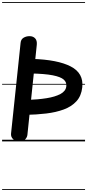

<svg xmlns="http://www.w3.org/2000/svg" viewBox="-25 -1349 832 1832"><path d="M221.5 -253 238 -395.5Q337.5 -399 419.2 -412Q501 -425 551.5 -452Q602 -479 607.5 -524Q613 -562.5 583.8 -589Q554.5 -615.5 478.2 -630.5Q402 -645.5 266.5 -648L282.5 -787Q525 -779.5 649.8 -715Q774.5 -650.5 760 -516Q751 -434 704.5 -383Q658 -332 583.5 -304.5Q509 -277 416 -266Q323 -255 221.5 -253ZM159.5 0Q122 0 99.5 -21.8Q77 -43.5 80.5 -75.5L171.5 -940Q174.5 -973.5 199.8 -988.8Q225 -1004 256.5 -1004Q290.5 -1004 310.2 -983.2Q330 -962.5 326 -921.5L236.5 -62.5Q234 -39 216 -19.5Q198 0 159.5 0ZM221.5 -253 238 -395.5Q337.5 -399 419.2 -412Q501 -425 551.5 -452Q602 -479 607.5 -524Q613 -562.5 583.8 -589Q554.5 -615.5 478.2 -630.5Q402 -645.5 266.5 -648L282.5 -787Q525 -779.5 649.8 -715Q774.5 -650.5 760 -516Q751 -434 704.5 -383Q658 -332 583.5 -304.5Q509 -277 416 -266Q323 -255 221.5 -253ZM159.5 0Q122 0 99.5 -21.8Q77 -43.5 80.5 -75.5L171.5 -940Q174.5 -973.5 199.8 -988.8Q225 -1004 256.5 -1004Q290.5 -1004 310.2 -983.2Q330 -962.5 326 -921.5L236.5 -62.5Q234 -39 216 -19.5Q198 0 159.5 0ZM-5 455H786.5V463H-5ZM-5 -16H786.5V0H-5ZM-5 -549H786.5V-541H-5ZM-5 -1329H786.5V-1321H-5Z"/></svg>

Font: Edu SA Dotted Guide
Style: Regular
Weight: 400
Designer: Tina and Corey Anderson, Eben Sorkin, Mirko Velimirovic
Foundry: Google for Education
Version: Version 2.000